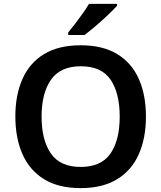

<svg xmlns="http://www.w3.org/2000/svg" viewBox="-20 -1051 830 988"><path d="M731 -451Q731 -341 694.5 -258Q658 -175 583 -129Q508 -83 395 -83Q281 -83 206.5 -129Q132 -175 95.5 -258Q59 -341 59 -452Q59 -562 95.5 -644.5Q132 -727 206.5 -772.5Q281 -818 396 -818Q509 -818 583.5 -772.5Q658 -727 694.5 -644.5Q731 -562 731 -451ZM194 -451Q194 -330 242 -261Q290 -192 395 -192Q501 -192 548.5 -261Q596 -330 596 -451Q596 -572 549 -641Q502 -710 396 -710Q291 -710 242.5 -641Q194 -572 194 -451ZM582 -1021Q566 -1003 535.5 -974Q505 -945 472 -917Q439 -889 415 -871H331V-884Q346 -902 366 -928Q386 -954 405.5 -981.5Q425 -1009 438 -1031H582Z"/></svg>

Font: Noto Sans Telugu UI SemiBold
Style: Regular
Weight: 600
Designer: Jelle Bosma - Monotype Design Team
Foundry: Monotype Imaging Inc.
Version: Version 2.005; ttfautohint (v1.8.4.7-5d5b)